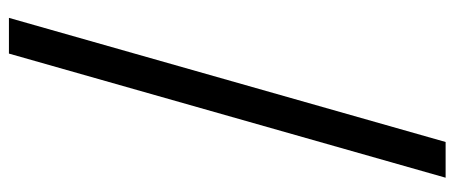

<svg xmlns="http://www.w3.org/2000/svg" viewBox="-314 -574 1018 430"><g transform="rotate(-90 195.0 -359.0)"><path d="M290 -848 12 130H92L370 -848Z"/></g></svg>

Font: Alpha Sans Medium
Style: Regular
Weight: 500
Designer: [Spoqa Han Sans Neo] Dong-huui Kim  Younghwa Kang  Yujin Lee  [Noto Sans] Ryoko NISHIZUKA  (kana & ideographs); Paul D. 
Foundry: Spoqa (http://www.spoqa-han-sans.com)
Version: Version 1.100;hotconv 1.0.109;makeotfexe 2.5.65596